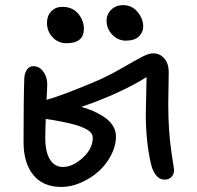

<svg xmlns="http://www.w3.org/2000/svg" viewBox="-20 -738 778 760"><path d="M478 -577.1Q447.3 -577.1 424.6 -600.6Q401.9 -624 401.9 -655.8Q401.9 -682.1 420.7 -700Q439.5 -717.8 466.8 -717.8Q502 -717.8 524.4 -690.9Q546.9 -664.1 546.9 -632.8Q546.9 -610.4 529.8 -593.8Q512.7 -577.1 478 -577.1ZM243.2 -566.9Q210 -566.9 188 -590.6Q166 -614.3 166 -647.9Q166 -675.3 182.9 -693.1Q199.7 -710.9 227.1 -710.9Q266.6 -710.9 289.3 -684.1Q312 -657.2 312 -624Q312 -566.9 243.2 -566.9ZM223.1 2Q149.9 2 111.6 -45.7Q73.2 -93.3 73.2 -174.8Q73.2 -346.7 76.2 -430.2Q77.6 -449.2 86.9 -462.6Q96.2 -476.1 111.8 -476.1Q135.3 -476.1 151.1 -454.8Q167 -433.6 167 -404.8Q167 -395 165.8 -372.1Q164.6 -349.1 164.1 -342.8Q231 -361.3 370.1 -420.9Q415 -440.9 463.6 -469Q512.2 -497.1 540.3 -512Q568.4 -526.9 585.9 -526.9Q613.3 -526.9 630.6 -506.3Q647.9 -485.8 647.9 -453.1Q647.9 -431.6 647 -390.4Q646 -349.1 646 -328.1Q646 -221.7 658.2 -138.2Q668.9 -69.8 668.9 -64.9Q668.9 -48.3 658.7 -37.6Q648.4 -26.9 631.8 -26.9Q611.3 -26.9 597.4 -44.7Q583.5 -62.5 577.1 -90.8Q557.1 -179.2 557.1 -288.1Q557.1 -313 560.1 -433.1Q516.1 -404.3 445.6 -371.8Q375 -339.4 301.8 -314.9Q326.2 -308.1 348.4 -298.6Q370.6 -289.1 392.1 -274.9Q413.6 -260.7 426.3 -241Q439 -221.2 439 -198.2Q439 -160.6 419.7 -123.5Q400.4 -86.4 369.9 -59.3Q339.4 -32.2 300.3 -15.1Q261.2 2 223.1 2ZM159.2 -190.9Q159.2 -137.2 177.5 -107.2Q195.8 -77.1 229 -77.1Q267.6 -77.1 307.4 -113.3Q347.2 -149.4 347.2 -192.9Q347.2 -210 329.6 -221.7Q312 -233.4 280.8 -243.2Q223.1 -258.8 161.1 -267.1Q159.2 -217.3 159.2 -190.9Z"/></svg>

Font: Shantell Sans Irregular Bouncy
Style: Regular
Weight: 400
Designer: Stephen Nixon, Anya Danilova, Shantell Martin
Foundry: Arrow Type
Version: Version 1.006;[9816181b4]